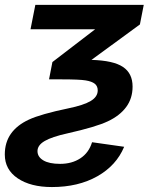

<svg xmlns="http://www.w3.org/2000/svg" viewBox="-21 -548 642 780"><path d="M483.4 48.3Q451.7 124.5 374.3 168.2Q296.9 211.9 189.9 211.9Q103.5 211.9 51 176.5Q-1.5 141.1 -1.5 79.6Q-1.5 30.8 23.2 -4.4Q47.9 -39.6 96.2 -62Q144.5 -84.5 256.8 -107.9Q318.8 -120.6 347.4 -137.7Q376 -154.8 376 -180.7Q376 -198.2 364 -207.8Q352.1 -217.3 326.9 -221.4Q301.8 -225.6 228 -225.6H178.2L191.9 -295.9L365.7 -429.2H103L122.6 -528.3H563L547.4 -448.7L350.6 -304.7Q439.5 -302.2 478.5 -276.1Q517.6 -250 517.6 -196.3Q517.6 -148.4 491.7 -113.3Q465.8 -78.1 417.2 -55.2Q368.7 -32.2 253.4 -6.3Q189.5 7.8 160.4 24.9Q131.3 42 131.3 65.9Q131.3 89.4 155 103.5Q178.7 117.7 223.1 117.7Q271 117.7 305.4 95.2Q339.8 72.8 353 29.8Z"/></svg>

Font: Liberation Mono
Style: Bold Italic
Weight: 700
Italic angle: -12°
Monospace: yes
Designer: Steve Matteson
Foundry: Ascender Corporation
Version: Version 2.1.5